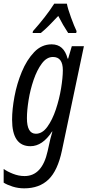

<svg xmlns="http://www.w3.org/2000/svg" viewBox="-43 -788 479 1048"><path d="M180 -608Q201 -625 225 -649Q249 -673 275 -701Q301 -650 329 -608H373L375 -618Q362 -645 344.5 -693Q327 -741 322 -768H253Q231 -733 201 -694.5Q171 -656 137 -618L135 -608ZM104 -143Q104 -185 113 -241.5Q122 -298 140.5 -352Q159 -406 185.5 -441.5Q212 -477 246 -477Q300 -477 300 -405Q300 -365 290.5 -306.5Q281 -248 262 -191Q243 -134 215.5 -96Q188 -58 153 -58Q104 -58 104 -143ZM295 34 415 -536H349L329 -468H326Q306 -546 239 -546Q184 -546 143.5 -503.5Q103 -461 76 -396Q49 -331 36 -261Q23 -191 23 -135Q23 10 123 10Q189 10 241 -70H243Q230 -26 225 1L217 37Q187 173 91 173Q59 173 27.5 160.5Q-4 148 -23 134V209Q-4 221 26 230.5Q56 240 89 240Q172 240 222 191.5Q272 143 295 34Z"/></svg>

Font: Noto Sans Display Condensed
Style: Italic
Weight: 400
Width: 3
Designer: Monotype Design team
Foundry: Monotype Imaging Inc.
Version: 1.000